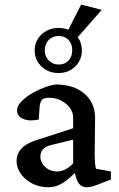

<svg xmlns="http://www.w3.org/2000/svg" viewBox="-20 -791 509 819"><path d="M187.5 7.8Q146.5 7.8 115.2 -9.3Q84 -26.4 67.4 -51.8Q50.8 -77.1 50.8 -102.5Q50.8 -135.7 72.3 -158.2Q93.8 -180.7 141.6 -195.3L292 -244.1V-289.1Q292 -312.5 277.8 -331.5Q263.7 -350.6 240.2 -362.3Q216.8 -374 188.5 -374Q166 -374 158.2 -364.7Q150.4 -355.5 148.4 -328.1L145.5 -281.2Q106.4 -272.5 79.6 -283.7Q52.7 -294.9 52.7 -321.3Q52.7 -337.9 68.8 -355.5Q85 -373 109.9 -388.7Q134.8 -404.3 163.1 -415.5Q191.4 -426.8 216.8 -430.7Q293.9 -430.7 339.4 -392.1Q384.8 -353.5 385.7 -290L383.8 -134.8Q383.8 -114.3 385.3 -97.2Q386.7 -80.1 389.6 -71.3L453.1 -59.6V-25.4L400.4 -4.9Q385.7 1 373 4.4Q360.4 7.8 350.6 7.8Q318.4 7.8 306.6 -27.3L293.9 -68.4L310.5 -66.4Q279.3 -30.3 249 -11.2Q218.8 7.8 187.5 7.8ZM221.7 -59.6Q241.2 -59.6 258.8 -68.4Q276.4 -77.1 292 -94.7V-195.3L196.3 -171.9Q172.9 -166 162.6 -153.8Q152.3 -141.6 152.3 -122.1Q152.3 -97.7 172.9 -78.6Q193.4 -59.6 221.7 -59.6ZM229.5 -479.5Q186.5 -479.5 157.2 -507.3Q127.9 -535.2 127.9 -575.2Q127.9 -616.2 157.2 -644Q186.5 -671.9 229.5 -671.9Q272.5 -671.9 300.8 -644.5Q329.1 -617.2 329.1 -575.2Q329.1 -535.2 300.8 -507.3Q272.5 -479.5 229.5 -479.5ZM230.5 -515.6Q255.9 -515.6 272 -532.7Q288.1 -549.8 288.1 -576.2Q288.1 -604.5 272 -621.1Q255.9 -637.7 230.5 -637.7Q205.1 -637.7 188 -620.6Q170.9 -603.5 170.9 -576.2Q170.9 -550.8 188 -533.2Q205.1 -515.6 230.5 -515.6ZM299.8 -619.1 255.9 -633.8 326.2 -771.5 414.1 -749Z"/></svg>

Font: Crimson Pro Medium
Style: Regular
Weight: 500
Designer: Jacques Le Bailly
Foundry: Baron von Fonthausen
Version: Version 1.003